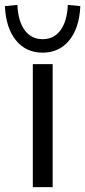

<svg xmlns="http://www.w3.org/2000/svg" viewBox="-55 -764 348 784"><path d="M79 0V-502H160V0ZM119 -549Q51 -549 10 -599.5Q-31 -650 -35 -739L16 -744Q19 -677 46 -640.5Q73 -604 119 -604Q165 -604 192 -640.5Q219 -677 222 -744L273 -739Q269 -650 228 -599.5Q187 -549 119 -549Z"/></svg>

Font: Mulish
Style: Regular
Weight: 400
Designer: Vernon Adams
Foundry: Vernon Adams
Version: Version 3.603; ttfautohint (v1.8.3)